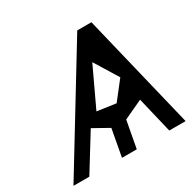

<svg xmlns="http://www.w3.org/2000/svg" viewBox="-162 -904 1073 1069"><g transform="rotate(-30 374.5 -369.5)"><path d="M465 -739H556L735 0H630L575 -230L453 -173L421 0H326L358 -174L258 -230L116 0H14ZM452 -278 542 -393 449 -544 332 -295Z"/></g></svg>

Font: Involve Medium Oblique
Style: Italic
Weight: 500
Italic angle: -10.5°
Designer: Stefan Peev
Foundry: Context Ltd.
Version: Version 1.001